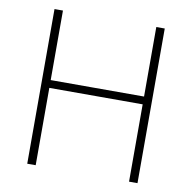

<svg xmlns="http://www.w3.org/2000/svg" viewBox="-80 -794 872 873"><g transform="rotate(10 356.5 -357.0)"><path d="M611 0V-714H572V-393H141V-714H102V0H141V-357H572V0Z"/></g></svg>

Font: Noto Sans Gurmukhi UI ExtraLight
Style: Regular
Weight: 200
Designer: Jelle Bosma - Monotype Design Team
Foundry: Monotype Imaging Inc.
Version: Version 2.004